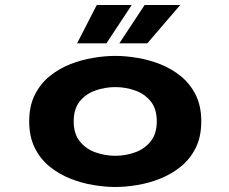

<svg xmlns="http://www.w3.org/2000/svg" viewBox="-20 -735 915 766"><path d="M440 11Q399 11 352.2 3.2Q305.5 -4.5 260.2 -22.5Q215 -40.5 178 -70.5Q141 -100.5 118.8 -145Q96.5 -189.5 96.5 -251Q96.5 -312 118.8 -356.5Q141 -401 178 -431Q215 -461 260 -478.8Q305 -496.5 352 -504.2Q399 -512 440 -512Q481 -512 527.8 -504.2Q574.5 -496.5 619.5 -478.8Q664.5 -461 701.5 -431Q738.5 -401 760.8 -356.5Q783 -312 783 -251Q783 -189.5 760.8 -145Q738.5 -100.5 701.5 -70.5Q664.5 -40.5 619.5 -22.5Q574.5 -4.5 527.8 3.2Q481 11 440 11ZM440 -113.5Q480.5 -113.5 518.5 -127Q556.5 -140.5 581 -170.8Q605.5 -201 605.5 -251Q605.5 -301 581 -331Q556.5 -361 518.5 -374.2Q480.5 -387.5 440 -387.5Q399.5 -387.5 361.2 -374.2Q323 -361 298.5 -331Q274 -301 274 -251Q274 -201 298.5 -170.8Q323 -140.5 361.2 -127Q399.5 -113.5 440 -113.5ZM456 -562 557 -715H699L567.5 -562ZM287.5 -562 366 -715H505.5L404.5 -562Z"/></svg>

Font: Trispace SemiExpanded
Style: Bold
Weight: 700
Width: 6
Designer: Tyler Finck
Foundry: Etcetera Type Company
Version: Version 1.210; ttfautohint (v1.8.3)